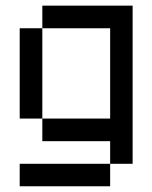

<svg xmlns="http://www.w3.org/2000/svg" viewBox="-20 -500 540 680"><path d="M370.1 159.7H49.8V80.1H370.1ZM129.9 -80.1H49.8V-399.9H129.9ZM129.9 -480H449.7V80.1H370.1V0H129.9V-80.1H370.1V-399.9H129.9Z"/></svg>

Font: W95FA
Style: Regular
Weight: 400
Designer: FontsArena.com
Foundry: Alina Sava
Version: Version 1.002;Fontself Maker 3.4.0